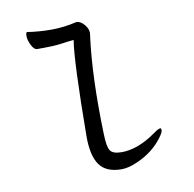

<svg xmlns="http://www.w3.org/2000/svg" viewBox="-62 -541 624 617"><g transform="rotate(-10 250.0 -232.5)"><path d="M287 13Q237 13 215.5 -17Q194 -47 194 -110Q196 -356 207 -423L188 -421Q150 -415 124.5 -415Q99 -415 88 -414.5Q77 -414 68.5 -431Q60 -448 60 -461Q60 -474 64 -474Q102 -468 143 -468Q184 -468 225 -478Q240 -478 252.5 -462Q265 -446 262 -431Q244 -297 250 -108Q251 -67 259.5 -54Q268 -41 297 -41Q350 -41 409 -83Q425 -95 432 -95Q435 -95 435 -88Q435 -81 423 -65Q392 -23 339 0Q310 13 287 13Z"/></g></svg>

Font: LXGW WenKai Mono TC Light
Style: Regular
Weight: 300
Designer: LXGW / Fontworks Inc.
Foundry: LXGW / Fontworks Inc.
Version: Version 1.330